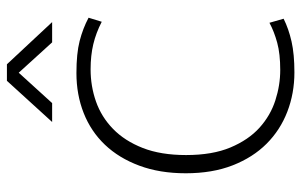

<svg xmlns="http://www.w3.org/2000/svg" viewBox="-182 -702 892 569"><g transform="rotate(-90 264.5 -418.0)"><path d="M341 -34Q389 -34 422 -43Q455 -52 481 -66L493 -24Q463 -9 425.5 -0.5Q388 8 334 8Q272 8 217.5 -13Q163 -34 122.5 -74.5Q82 -115 58.5 -175Q35 -235 35 -314Q35 -391 57.5 -451.5Q80 -512 119.5 -553.5Q159 -595 213.5 -616.5Q268 -638 332 -638Q390 -638 427 -628.5Q464 -619 496 -602L484 -563Q451 -580 417.5 -588Q384 -596 343 -596Q293 -596 247.5 -580Q202 -564 166.5 -529.5Q131 -495 110 -441.5Q89 -388 89 -313Q89 -235 111.5 -181.5Q134 -128 170 -95.5Q206 -63 251 -48.5Q296 -34 341 -34ZM309 -844H358L483 -710H423L333 -809L243 -710H187Z"/></g></svg>

Font: Mukta Mahee ExtraLight
Style: Regular
Weight: 275
Designer: Shuchita Grover, Noopur Datye, Girish Dalvi, Yashodeep Gholap
Foundry: Ek Type
Version: Version 2.538;PS 1.000;hotconv 16.6.51;makeotf.lib2.5.65220;